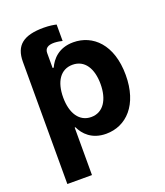

<svg xmlns="http://www.w3.org/2000/svg" viewBox="-160 -797 951 1108"><g transform="rotate(-20 316.0 -242.5)"><path d="M60.4 -545.5V204.5H211.6V-87.4H216.3C237.2 -41.9 283 8.9 371.1 8.9C495.4 8.9 592.3 -89.5 592.3 -272C592.3 -459.5 491.1 -552.6 371.4 -552.6C280.2 -552.6 236.5 -498.2 216.3 -453.8H209.5V-545.5C209.5 -574.2 228.7 -588.4 268.8 -587.7C288.4 -587 308.6 -583.1 317.1 -580.6V-681.5C302.9 -685 275.2 -690 239.7 -690C116.8 -690 60.4 -647.7 60.4 -545.5ZM208.5 -272.7C208.5 -370 249.6 -432.2 323.2 -432.2C398.1 -432.2 437.9 -367.2 437.9 -272.7C437.9 -177.6 397.4 -111.5 323.2 -111.5C250.4 -111.5 208.5 -175.4 208.5 -272.7Z"/></g></svg>

Font: Margiela Sans
Style: Bold
Weight: 700
Designer: Stefan Endress, Andreas Faust
Version: Version 1.100;FEAKit 1.0